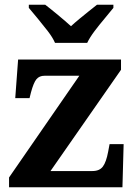

<svg xmlns="http://www.w3.org/2000/svg" viewBox="-20 -786 569 806"><path d="M18 0V-41L313 -468H167Q145 -468 133 -453.5Q121 -439 110 -398L104 -374H44L56 -536H488V-493L192 -68H368Q398 -68 412 -87Q426 -106 434 -149L440 -181H499L494 0ZM211 -606Q201 -629 180.5 -655.5Q160 -682 138.5 -708Q117 -734 101 -753V-766H170Q191 -750 223.5 -723Q256 -696 278 -676Q293 -690 313 -706.5Q333 -723 353 -739Q373 -755 387 -766H456V-753Q441 -734 419 -708Q397 -682 377 -655.5Q357 -629 346 -606Z"/></svg>

Font: Noto Serif Oriya
Style: Bold
Weight: 700
Designer: David Williams
Foundry: Google LLC, David Williams
Version: Version 1.051; ttfautohint (v1.8.4.7-5d5b)